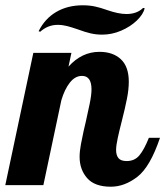

<svg xmlns="http://www.w3.org/2000/svg" viewBox="-58 -700 625 726"><path d="M284 -574C298 -570.7 312.7 -569 328 -569C352.7 -569 376.7 -574 400 -584C423.3 -594 443.2 -606.8 459.5 -622.5C475.8 -638.2 485.7 -653.7 489 -669L483 -670C467.7 -654.7 446.7 -647 420 -647C400 -647 375.7 -652 347 -662C330.3 -668 315 -672.5 301 -675.5C287 -678.5 271.7 -680 255 -680C217 -680 183.7 -671.7 155 -655C126.3 -638.3 104 -614 88 -582L94 -580C113.3 -597.3 135.3 -606 160 -606C172 -606 183.8 -604.5 195.5 -601.5C207.2 -598.5 220.7 -594.3 236 -589C254 -582.3 270 -577.3 284 -574ZM271.5 -26.5C290.5 -4.8 320.3 6 361 6C395.7 6 429.2 -6.5 461.5 -31.5C493.8 -56.5 522.3 -105.7 547 -179H505C493 -149 481 -126.8 469 -112.5C457 -98.2 441 -91 421 -91C406.3 -91 396 -94.7 390 -102C384 -109.3 381 -119.7 381 -133C381 -144.3 383.2 -159.8 387.5 -179.5C391.8 -199.2 396.7 -219.3 402 -240C410.7 -274 417.3 -302.8 422 -326.5C426.7 -350.2 429 -371.7 429 -391C429 -429 419 -457.3 399 -476C379 -494.7 352 -504 318 -504C273.3 -504 234.3 -485.3 201 -448L212 -500H68L-38 0H106L174 -321C182 -348.3 192.7 -370.5 206 -387.5C219.3 -404.5 234.7 -413 252 -413C276 -413 288 -396 288 -362C288 -348 285.7 -329.7 281 -307C276.3 -284.3 271.3 -261.3 266 -238C264.7 -233.3 262.2 -222.7 258.5 -206C254.8 -189.3 251.3 -172.2 248 -154.5C244.7 -136.8 243 -121 243 -107C243 -75 252.5 -48.2 271.5 -26.5Z"/></svg>

Font: DonutKreme
Style: Regular
Weight: 400
Designer: Impallari Type
Foundry: Impallari Type
Version: Version 2.100